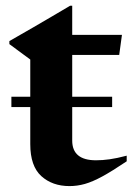

<svg xmlns="http://www.w3.org/2000/svg" viewBox="-20 -633 460 666"><path d="M19.5 -261.5V-297.5H85V-426.5L12.5 -480V-490.5Q19.5 -494.5 41.2 -507Q63 -519.5 93.8 -537.2Q124.5 -555 158.2 -574.8Q192 -594.5 223 -613H230.5V-512H403L393.5 -442.5H230.5V-297.5H369V-261.5H230.5V-145.5Q230.5 -77 313 -77Q335.5 -77 360.5 -80.5Q385.5 -84 419.5 -93V-73.5Q369 -39.5 335 -21Q301 -2.5 274.5 5Q248 12.5 221 12.5Q161.5 12.5 123.2 -22.2Q85 -57 85 -133V-261.5Z"/></svg>

Font: Newsreader 72pt SemiBold
Style: Regular
Weight: 600
Designer: Hugues Gentile
Foundry: Production Type
Version: Version 1.003; ttfautohint (v1.8.3)